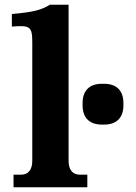

<svg xmlns="http://www.w3.org/2000/svg" viewBox="-20 -789 574 809"><path d="M269 -111V-769H190C154 -747 122 -738 30 -730V-677C106 -683 116 -678 116 -611V-111C116 -74 99 -53 69 -53H37V0H348V-53H316C286 -53 269 -74 269 -111ZM328 -345C328 -293 357 -264 409 -264H419C471 -264 500 -293 500 -345V-355C500 -407 471 -436 419 -436H409C357 -436 328 -407 328 -355Z"/></svg>

Font: LT Superior Serif ExtraBold
Style: Regular
Weight: 800
Designer: Daniel Lyons
Foundry: LyonsType
Version: Version 2.120;FEAKit 1.0